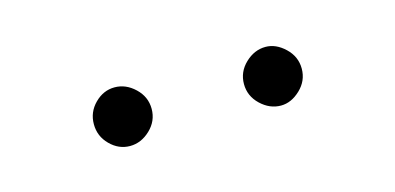

<svg xmlns="http://www.w3.org/2000/svg" viewBox="-27 -619 442 215"><g transform="rotate(-15 194.5 -511.0)"><path d="M74 -511Q74 -525 84 -535Q94 -545 107 -545Q120 -545 130.5 -535Q141 -525 141 -511Q141 -497 130.5 -487Q120 -477 107 -477Q94 -477 84 -487Q74 -497 74 -511ZM248 -511Q248 -525 258.5 -535Q269 -545 282 -545Q294 -545 304.5 -535Q315 -525 315 -511Q315 -497 304.5 -487Q294 -477 282 -477Q269 -477 258.5 -487Q248 -497 248 -511Z"/></g></svg>

Font: Synthetic Light
Style: Regular
Weight: 300
Designer: Santiago Orozco
Foundry: Typemade
Version: Version 2.000; ttfautohint (v1.8.4.7-5d5b)